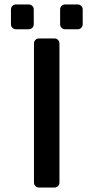

<svg xmlns="http://www.w3.org/2000/svg" viewBox="-20 -839 419 859"><path d="M154 0H224C236 0 246 -10 246 -22V-645C246 -657 236 -667 224 -667H154C142 -667 132 -657 132 -645V-22C132 -10 142 0 154 0ZM271 -708H328C340 -708 350 -718 350 -730V-797C350 -809 340 -819 328 -819H271C259 -819 249 -809 249 -797V-730C249 -718 259 -708 271 -708ZM51 -708H109C121 -708 131 -718 131 -730V-797C131 -809 121 -819 109 -819H51C39 -819 29 -809 29 -797V-730C29 -718 39 -708 51 -708Z"/></svg>

Font: DIN Rundschrift
Style: Breit
Weight: 400
Width: 7
Version: Version 1.027